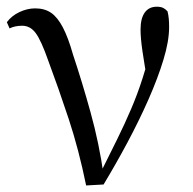

<svg xmlns="http://www.w3.org/2000/svg" viewBox="-20 -551 582 578"><path d="M239.3 7.3Q217.3 -100.7 186.6 -193.6Q155.8 -286.5 125.7 -367.2Q104.2 -428.8 87.7 -451.1Q71.3 -473.5 46.8 -473.5Q24.8 -473.5 8.8 -465.5L0.6 -484.2Q15.3 -503.8 38.8 -514.8Q62.4 -525.8 85.8 -525.8Q114.3 -525.8 133.9 -512.4Q153.4 -498.9 169.3 -468.4Q185.3 -437.9 199.9 -386.3Q226.8 -305.9 252.7 -212.5Q278.6 -119.1 292.2 -22.3H277.7L284.1 -33.8Q310.7 -86.9 333.2 -132.7Q355.7 -178.4 374.6 -222.6Q393.6 -266.8 409.3 -315.8Q424.9 -364.7 438.7 -423.6L425.7 -295.2Q414.9 -355.7 409 -395.9Q403.1 -436.1 403.1 -462Q403.1 -495.7 415.8 -513.3Q428.5 -530.8 451.9 -530.8Q463.8 -530.8 471.2 -527.2Q478.5 -523.6 484.4 -516.7Q487.1 -505.4 488.1 -494.5Q489.1 -483.5 489.1 -469.6Q489.1 -427.2 472.1 -371.4Q455.2 -315.7 427.2 -252.2Q399.2 -188.7 364.1 -122.9Q329 -57.2 291.8 4.4Z"/></svg>

Font: Early Summer Mincho VF
Style: Regular
Weight: 250
Designer: GuiWonder
Version: Version 1.002